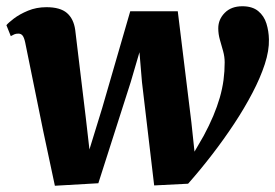

<svg xmlns="http://www.w3.org/2000/svg" viewBox="-26 -584 880 614"><path d="M149.5 10 112 -166 54.5 -448.5Q51 -464.5 46 -470.5Q41 -476.5 33 -476.5Q24.5 -476.5 19.8 -474.2Q15 -472 8.5 -468.5L-5.5 -503.5Q0.5 -511 18.5 -524.8Q36.5 -538.5 63.5 -549.8Q90.5 -561 122.5 -561Q166.5 -561 188 -542.5Q209.5 -524 214.5 -488.5L248.5 -206.5L260 -106L300.5 -237.5L390.5 -548H542.5L586 -193L596 -99L625.5 -150Q643 -182.5 655.8 -212.8Q668.5 -243 676.8 -271.5Q685 -300 688.8 -328Q692.5 -356 692.5 -384.5Q692.5 -402.5 687.5 -420.5Q682.5 -438.5 677.2 -456.8Q672 -475 672 -493.5Q672 -522 692.8 -543Q713.5 -564 749 -564Q781 -564 799.8 -548.5Q818.5 -533 826 -508.8Q833.5 -484.5 834 -458Q835 -422.5 820.8 -378.8Q806.5 -335 781.2 -286.8Q756 -238.5 723 -188.5Q690 -138.5 652.2 -89.5Q614.5 -40.5 575.5 3.5L467 9L428 -321.5L420 -417L392 -321.5L288.5 2Z"/></svg>

Font: Merriweather 36pt Black
Style: Italic
Weight: 900
Italic angle: -7.8°
Version: Version 2.101